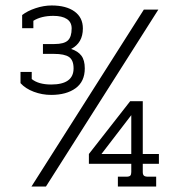

<svg xmlns="http://www.w3.org/2000/svg" viewBox="-20 -682 656 702"><path d="M55 -378V-419H96V-393Q121 -373 167 -373Q249 -373 249 -432Q249 -462 232.5 -473.5Q216 -485 177 -485H137V-521H179Q214 -521 228 -534Q242 -547 242 -578Q242 -601 224.5 -612.5Q207 -624 175 -624Q131 -624 102 -606V-579H61V-627Q80 -642 110 -652Q140 -662 169 -662Q222 -662 252.5 -640Q283 -618 283 -578Q283 -525 240 -503Q265 -495 277.5 -478.5Q290 -462 290 -432Q290 -384 256.5 -359.5Q223 -335 167 -335Q134 -335 103.5 -346.5Q73 -358 55 -378ZM506 -647H559L148 0H95ZM411 -36H442Q453 -36 456.5 -40Q460 -44 460 -53V-83H305V-119L456 -312H502V-119H561V-83H502V-53Q502 -44 506 -40Q510 -36 521 -36H551V0H411ZM460 -119V-261L351 -119Z"/></svg>

Font: Pridi ExtraLight
Style: Regular
Weight: 275
Designer: Katatrad Team
Foundry: CadsonDemak
Version: Version 1.001